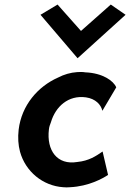

<svg xmlns="http://www.w3.org/2000/svg" viewBox="-20 -811 572 844"><path d="M158 -746 321 -555 532 -746 467 -791 336 -675 233 -791ZM430 -324 491 -427C479 -456 431 -490 355 -493C343 -495 331 -495 319 -494C290 -492 262 -484 235 -470C147 -431 75 -349 62 -241C58 -206 60 -174 68 -144C92 -57 168 6 258 12C268 13 278 13 288 12C371 8 432 -27 455 -42L431 -145C402 -125 371 -104 320 -99C231 -84 184 -150 195 -242C196 -253 200 -264 204 -274C224 -342 280 -394 358 -383C400 -377 424 -351 430 -324Z"/></svg>

Font: Bluebird
Style: NrwObl
Weight: 400
Designer: Jasper
Foundry: Cannot Into Space Fonts
Version: Version 0.98